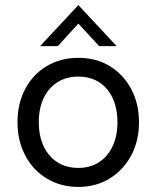

<svg xmlns="http://www.w3.org/2000/svg" viewBox="-20 -729 617 757"><path d="M289 8Q220 8 165.5 -24.5Q111 -57 80 -115Q49 -173 49 -247Q49 -321 79.5 -378.5Q110 -436 164.5 -468.5Q219 -501 289 -501Q359 -501 412.5 -468.5Q466 -436 497 -378.5Q528 -321 528 -247Q528 -173 497 -115.5Q466 -58 412 -25Q358 8 289 8ZM289 -67Q336 -67 370.5 -89.5Q405 -112 424 -152.5Q443 -193 443 -247Q443 -302 424 -342.5Q405 -383 370.5 -405Q336 -427 289 -427Q241 -427 206 -404.5Q171 -382 152 -342Q133 -302 133 -247Q133 -193 152 -152.5Q171 -112 206 -89.5Q241 -67 289 -67ZM138 -547 289 -709 440 -547H371L289 -636L208 -547Z"/></svg>

Font: Hanken Grotesk
Style: Regular
Weight: 400
Designer: Alfredo Marco Pradil
Foundry: Hanken Design Co.
Version: Version 3.013